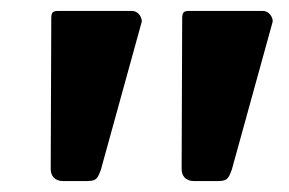

<svg xmlns="http://www.w3.org/2000/svg" viewBox="-20 -762 530 352"><path d="M479 -719C479 -720 480 -722 480 -723C480 -731 473 -742 462 -742H328C317 -742 314 -740 314 -728L313 -458C313 -456 313 -454 313 -452C313 -441 319 -430 336 -430H375C396 -430 398 -432 405 -451ZM239 -719C239 -720 240 -722 240 -723C240 -731 233 -742 222 -742H88C77 -742 74 -740 74 -728L73 -458C73 -456 73 -454 73 -452C73 -441 79 -430 96 -430H135C156 -430 158 -432 165 -451Z"/></svg>

Font: Libre Franklin ExtraBold
Style: Italic
Weight: 800
Italic angle: -8°
Designer: Pablo Impallari, Rodrigo Fuenzalida
Foundry: Impallari Type
Version: Version 1.002; ttfautohint (v1.5)